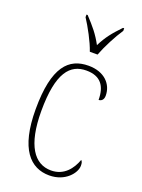

<svg xmlns="http://www.w3.org/2000/svg" viewBox="-147 -833 671 909"><g transform="rotate(20 188.5 -378.0)"><path d="M201 -606H240C257 -651 290 -715 316 -753V-766H310C269 -723 246 -695 222 -647C196 -695 172 -723 132 -766H126V-753C151 -715 186 -651 201 -606ZM220 10C301 10 346 -48 346 -84C346 -98 344 -105 338 -111C321 -64 286 -15 220 -15C136 -15 81 -91 81 -264C81 -459 136 -517 217 -517C289 -517 318 -475 318 -406C331 -406 343 -415 343 -436C343 -494 299 -542 219 -542C120 -542 53 -478 53 -263C53 -62 125 10 220 10Z"/></g></svg>

Font: Noto Serif Myanmar Condensed Thin
Style: Regular
Weight: 100
Width: 3
Designer: Ben Mitchell and the Monotype Design Team
Foundry: Monotype Imaging Inc.
Version: Version 2.106